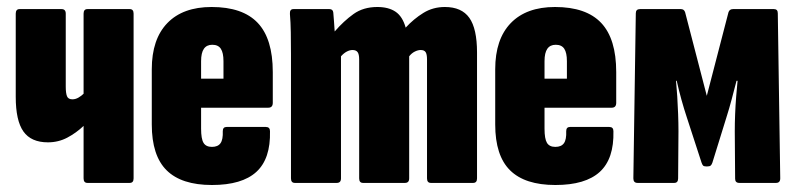

<svg xmlns="http://www.w3.org/2000/svg" viewBox="-20 -523 2276 549"><path d="M230 0Q219 0 219 -13V-163Q198 -143 172.5 -129.5Q147 -116 117 -116Q69 -116 47 -147Q25 -178 25 -246V-484Q25 -497 36 -497H156Q168 -497 168 -484V-275Q168 -257 171.5 -248Q175 -239 187 -239Q196 -239 204.5 -244Q213 -249 219 -255V-484Q219 -497 230 -497H351Q362 -497 362 -484V-13Q362 0 351 0Z M586 6Q499 6 456.5 -36Q414 -78 414 -167V-325Q414 -411 458.5 -457Q503 -503 585 -503Q674 -503 717 -457.5Q760 -412 760 -317V-229Q760 -215 747 -215H555V-155Q555 -126 562 -114.5Q569 -103 586 -103Q603 -103 610.5 -113.5Q618 -124 617 -148Q617 -160 628 -160H740Q752 -160 752 -148Q754 -69 713 -31.5Q672 6 586 6ZM555 -298H619V-348Q619 -372 611.5 -383.5Q604 -395 587 -395Q571 -395 563 -383.5Q555 -372 555 -348Z M823 0Q812 0 812 -13V-368Q812 -401 811.5 -430.5Q811 -460 809 -483Q808 -497 819 -497H922Q932 -497 933 -487Q934 -477 935 -462Q936 -447 937 -433Q963 -463 991 -483Q1019 -503 1059 -503Q1091 -503 1111 -489.5Q1131 -476 1140 -444Q1163 -469 1190.5 -486Q1218 -503 1252 -503Q1300 -503 1322 -472Q1344 -441 1344 -373V-13Q1344 0 1333 0H1212Q1201 0 1201 -13V-353Q1201 -368 1197 -374Q1193 -380 1183 -380Q1175 -380 1166 -375.5Q1157 -371 1150 -362V-13Q1150 0 1138 0H1018Q1007 0 1007 -13V-353Q1007 -368 1002.5 -374Q998 -380 988 -380Q980 -380 971.5 -375.5Q963 -371 955 -362V-13Q955 0 943 0Z M1568 6Q1481 6 1438.5 -36Q1396 -78 1396 -167V-325Q1396 -411 1440.5 -457Q1485 -503 1567 -503Q1656 -503 1699 -457.5Q1742 -412 1742 -317V-229Q1742 -215 1729 -215H1537V-155Q1537 -126 1544 -114.5Q1551 -103 1568 -103Q1585 -103 1592.5 -113.5Q1600 -124 1599 -148Q1599 -160 1610 -160H1722Q1734 -160 1734 -148Q1736 -69 1695 -31.5Q1654 6 1568 6ZM1537 -298H1601V-348Q1601 -372 1593.5 -383.5Q1586 -395 1569 -395Q1553 -395 1545 -383.5Q1537 -372 1537 -348Z M1803 0Q1791 0 1791 -13L1798 -485Q1798 -497 1810 -497H1927Q1936 -497 1939 -488L2001 -249L2063 -488Q2066 -497 2076 -497H2193Q2204 -497 2204 -485L2211 -13Q2211 0 2199 0H2094Q2082 0 2082 -12L2081 -147Q2081 -171 2082 -196.5Q2083 -222 2085 -247Q2087 -272 2089 -292H2086Q2079 -265 2072 -238.5Q2065 -212 2057 -187L2017 -58Q2015 -52 2012 -49.5Q2009 -47 2001 -47Q1993 -47 1990.5 -49.5Q1988 -52 1986 -58L1944 -187Q1936 -211 1928.5 -238Q1921 -265 1915 -292H1913Q1915 -272 1916.5 -247.5Q1918 -223 1919 -197Q1920 -171 1920 -148L1919 -13Q1919 0 1908 0Z"/></svg>

Font: Sofia Sans Extra Condensed Black
Style: Regular
Weight: 900
Designer: Botio Nikoltchev, Ani Petrova
Foundry: lettersoup
Version: Version 4.101